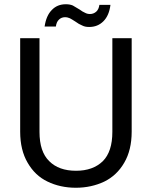

<svg xmlns="http://www.w3.org/2000/svg" viewBox="-20 -877 715 904"><path d="M75 -697C75 -697 75 -257 75 -257C75 -257 75 -257 75 -257C75 -199 87 -150 110 -111C133 -71 164 -41 204 -22C243 -3 288 7 337 7C337 7 337 7 337 7C386 7 431 -3 471 -22C510 -41 542 -71 565 -111C588 -150 600 -199 600 -257C600 -257 600 -697 600 -697C600 -697 509 -697 509 -697C509 -697 509 -256 509 -256C509 -256 509 -256 509 -256C509 -194 494 -148 464 -118C433 -88 391 -73 338 -73C338 -73 338 -73 338 -73C284 -73 242 -88 212 -118C181 -148 166 -194 166 -256C166 -256 166 -697 166 -697C166 -697 75 -697 75 -697ZM190 -752C190 -752 243 -752 243 -752C243 -752 243 -752 243 -752C245 -767 250 -778 258 -785C265 -792 275 -796 286 -796C286 -796 286 -796 286 -796C295 -796 302 -794 309 -791C315 -788 323 -783 334 -776C334 -776 334 -776 334 -776C346 -767 357 -761 367 -757C376 -752 387 -750 400 -750C400 -750 400 -750 400 -750C427 -750 449 -759 467 -777C485 -795 496 -821 500 -854C500 -854 448 -854 448 -854C448 -854 448 -854 448 -854C446 -840 441 -829 433 -822C425 -815 415 -811 404 -811C404 -811 404 -811 404 -811C395 -811 387 -813 380 -817C373 -820 364 -825 355 -832C355 -832 355 -832 355 -832C342 -840 332 -846 323 -851C314 -855 303 -857 290 -857C290 -857 290 -857 290 -857C263 -857 241 -848 224 -830C206 -812 195 -786 190 -752Z"/></svg>

Font: Girnar Poppins
Style: Regular
Weight: 500
Designer: Ninad Kale (Devanagari), Jonny Pinhorn (Latin)
Foundry: Indian Type Foundry
Version: ""